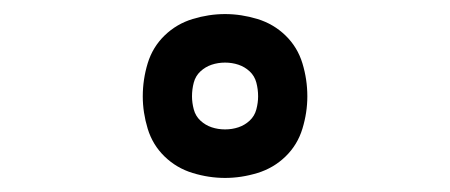

<svg xmlns="http://www.w3.org/2000/svg" viewBox="-20 -794 640 273"><path d="M300 -541Q277 -541 254 -548Q231 -555 214 -571.5Q197 -588 190 -611Q183 -634 183 -657Q183 -681 190 -704Q197 -727 214 -743.5Q231 -760 254 -767Q277 -774 300 -774Q323 -774 346 -767Q369 -760 386 -743.5Q403 -727 410 -704Q417 -681 417 -657Q417 -634 410 -611Q403 -588 386 -571.5Q369 -555 346 -548Q323 -541 300 -541ZM300 -610Q310 -610 319 -613Q328 -616 335 -622.5Q342 -629 344.5 -638.5Q347 -648 347 -657Q347 -667 344.5 -676.5Q342 -686 335 -692.5Q328 -699 319 -702Q310 -705 300 -705Q290 -705 281 -702Q272 -699 265 -692.5Q258 -686 255.5 -676.5Q253 -667 253 -657Q253 -648 255.5 -638.5Q258 -629 265 -622.5Q272 -616 281 -613Q290 -610 300 -610Z"/></svg>

Font: Nova Nerd Font
Style: Regular
Weight: 400
Designer: Belleve Invis
Foundry: Belleve Invis
Version: Version 24.1.4; ttfautohint (v1.8.4);Nerd Fonts 3.1.1